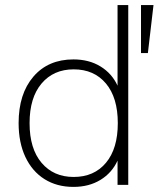

<svg xmlns="http://www.w3.org/2000/svg" viewBox="-20 -725 622 753"><path d="M268 8Q203 8 154.5 -22.5Q106 -53 79.5 -109.5Q53 -166 53 -242Q53 -357 111 -424.5Q169 -492 268 -492Q329 -492 374 -464.5Q419 -437 441 -389V-705H483V0H441V-95Q419 -47 374 -19.5Q329 8 268 8ZM269 -31Q349 -31 395.5 -86.5Q442 -142 442 -242Q442 -342 395.5 -397.5Q349 -453 269 -453Q190 -453 143 -397.5Q96 -342 96 -242Q96 -142 143 -86.5Q190 -31 269 -31ZM533 -517V-705H582L560 -517Z"/></svg>

Font: Nunito Sans ExtraLight
Style: Regular
Weight: 200
Designer: Vernon Adams
Foundry: Vernon Adams
Version: Version 3.006; ttfautohint (v1.8.3)